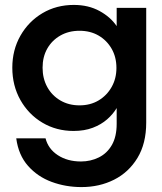

<svg xmlns="http://www.w3.org/2000/svg" viewBox="-20 -528 660 780"><path d="M311 232Q247 232 190 211Q133 190 94 146Q55 102 46 34H165Q176 77 215 102.5Q254 128 309 128Q348 128 381.5 111.5Q415 95 434.5 61Q454 27 454 -25V-89Q439 -64 415 -43Q391 -22 357 -9Q323 4 279 4Q209 4 152.5 -29.5Q96 -63 63 -121.5Q30 -180 30 -253Q30 -325 63 -383Q96 -441 152.5 -474.5Q209 -508 280 -508Q339 -508 384 -483.5Q429 -459 454 -422V-496H574V-30Q574 55 538.5 113.5Q503 172 443.5 202Q384 232 311 232ZM303 -100Q347 -100 380.5 -120Q414 -140 433.5 -174.5Q453 -209 453 -252Q453 -296 433.5 -330Q414 -364 380.5 -383.5Q347 -403 303 -403Q259 -403 225 -383.5Q191 -364 172 -330.5Q153 -297 153 -253Q153 -209 172 -174.5Q191 -140 225 -120Q259 -100 303 -100Z"/></svg>

Font: Host Grotesk Light SemiBold
Style: Regular
Weight: 600
Version: Version 1.003